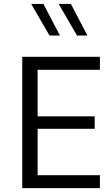

<svg xmlns="http://www.w3.org/2000/svg" viewBox="-20 -969 567 989"><path d="M173.8 -66.4V-305.7H467.8V-369.6H173.8V-609.4H494.6V-676.3H94.7V0H494.6V-66.4ZM203.6 -948.7H140.6L234.9 -786.1H288.6ZM345.2 -948.7H282.2L376.5 -786.1H430.2Z"/></svg>

Font: Estedad Regular
Style: Regular
Weight: 400
Designer: Amin Abedi
Version: Version 7.3